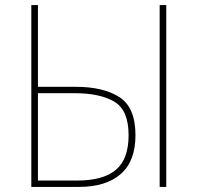

<svg xmlns="http://www.w3.org/2000/svg" viewBox="-20 -734 808 754"><path d="M607 0H633V-714H607ZM103 0H290Q396 0 454 -50.5Q512 -101 512 -203Q512 -312 449 -352.5Q386 -393 279 -393H129V-714H103ZM129 -25V-368H274Q372 -368 428.5 -335Q485 -302 485 -203Q485 -109 435 -67Q385 -25 283 -25Z"/></svg>

Font: Noto Sans UI Thin
Style: Regular
Weight: 250
Designer: Monotype Design Team
Foundry: Monotype Imaging Inc.
Version: Version 1.901